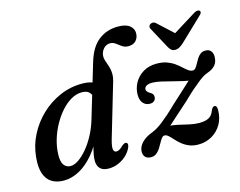

<svg xmlns="http://www.w3.org/2000/svg" viewBox="-100 -872 1299 1039"><g transform="rotate(-15 549.5 -353.0)"><path d="M483.5 -395 411 -382Q405 -404 392 -414.8Q379 -425.5 354 -425.5Q324 -425.5 294.2 -408.5Q264.5 -391.5 238.2 -362Q212 -332.5 191.2 -295Q170.5 -257.5 158.2 -216.5Q146 -175.5 144.5 -135Q143 -92 156.8 -73.8Q170.5 -55.5 194 -55.5Q214 -55.5 238 -71.5Q262 -87.5 286.5 -116.2Q311 -145 332 -183.8Q353 -222.5 366.5 -267.5L456.5 -568Q479.5 -646.5 525.8 -682.5Q572 -718.5 635 -718.5Q679 -718.5 700.2 -701.2Q721.5 -684 721.5 -660Q721.5 -634 706.5 -617.5Q691.5 -601 663.5 -601Q647.5 -601 636 -607.2Q624.5 -613.5 614.8 -621.5Q605 -629.5 594.5 -635.8Q584 -642 570.5 -642Q549 -642 534 -625.5Q519 -609 517 -585.5Q516.5 -573.5 520 -561.8Q523.5 -550 528.2 -537.2Q533 -524.5 536.5 -510Q540 -495.5 540.2 -478.5Q540.5 -461.5 534.5 -440.5L445.5 -138.5Q434 -98.5 437.2 -83Q440.5 -67.5 453.5 -67.5Q461.5 -67.5 470.2 -72.2Q479 -77 491.5 -89.5Q500.5 -97 506.2 -99Q512 -101 517.5 -98.5Q523.5 -95.5 523.5 -86.8Q523.5 -78 517 -65.5Q504.5 -42 484.5 -25Q464.5 -8 440 1.5Q415.5 11 389.5 11Q358 11 342.2 -5Q326.5 -21 326.5 -50Q326.5 -65 330.2 -85Q334 -105 342 -135Q350 -165 363 -209L378.5 -200.5Q348 -129.5 308.5 -82.5Q269 -35.5 225.5 -12.2Q182 11 139 11Q98.5 11 71 -6.2Q43.5 -23.5 31.5 -59Q19.5 -94.5 25 -149.5Q30.5 -213.5 60 -271.5Q89.5 -329.5 136.5 -374.2Q183.5 -419 242.8 -444.8Q302 -470.5 367.5 -470.5Q403 -470.5 427.8 -460.5Q452.5 -450.5 466.2 -433.5Q480 -416.5 483.5 -395ZM749.5 -108Q762 -119.5 779.5 -135.2Q797 -151 824 -175Q851 -199 890 -234Q920.5 -264 944 -284.5Q967.5 -305 984.8 -318.5Q1002 -332 1015 -339.8Q1028 -347.5 1039 -351Q1070 -362 1084.5 -380Q1099 -398 1099 -426.5Q1099 -446 1089 -458.2Q1079 -470.5 1058.5 -470.5Q1042 -470.5 1030.5 -461.8Q1019 -453 1011 -440.2Q1003 -427.5 996.2 -414.5Q989.5 -401.5 982.5 -392.8Q975.5 -384 966.5 -384Q953.5 -384 941.5 -392.8Q929.5 -401.5 915.5 -414.5Q901.5 -427.5 883.8 -440.2Q866 -453 842 -461.8Q818 -470.5 784.5 -470.5Q741 -470.5 709 -450.8Q677 -431 660 -399.8Q643 -368.5 643 -334Q643 -303 657.8 -286.5Q672.5 -270 695.5 -270Q711 -270 720 -278.2Q729 -286.5 729 -300Q729 -308.5 725 -315Q721 -321.5 710.5 -327Q699.5 -334 695.5 -339.5Q691.5 -345 691.5 -351Q691.5 -363 703 -370Q714.5 -377 736.5 -377Q755.5 -377 783.8 -370.8Q812 -364.5 843 -356.2Q874 -348 901.5 -341.8Q929 -335.5 946.5 -335.5L949 -356Q942.5 -349 925.5 -333Q908.5 -317 881 -292Q853.5 -267 815.5 -232Q788.5 -205.5 766.5 -186.2Q744.5 -167 726.8 -153.2Q709 -139.5 694 -130.8Q679 -122 664.5 -116.5Q636 -105.5 618.5 -91.2Q601 -77 592.8 -61.5Q584.5 -46 584.5 -30.5Q584.5 -10 595.8 0.5Q607 11 626.5 11Q644 11 656.5 1.5Q669 -8 678.2 -22.2Q687.5 -36.5 695 -50.8Q702.5 -65 710 -74.5Q717.5 -84 726.5 -84Q737 -84 747.8 -74.2Q758.5 -64.5 771 -50.5Q783.5 -36.5 800.5 -22.2Q817.5 -8 840 1.5Q862.5 11 892.5 11Q933 11 967 -8Q1001 -27 1021.5 -61.5Q1042 -96 1042.5 -142Q1042.5 -155.5 1039 -161.5Q1035.5 -167.5 1029 -167.5Q1023.5 -167.5 1019.2 -163.8Q1015 -160 1009.5 -149.5Q1000.5 -122.5 980.8 -111.5Q961 -100.5 926 -100.5Q901 -100.5 871.2 -107.2Q841.5 -114 811.8 -120.8Q782 -127.5 758 -127.5ZM946 -585 839 -683.5Q832 -690 824 -690.2Q816 -690.5 808.5 -686Q803 -682.5 800.8 -675.5Q798.5 -668.5 803.5 -660L868 -540.5Q875 -529 882.5 -522.8Q890 -516.5 903 -516.5Q916 -516.5 927 -522.8Q938 -529 951 -540.5L1076 -660Q1086 -668.5 1087.8 -675.5Q1089.5 -682.5 1086 -686Q1081.5 -690.5 1073 -690.2Q1064.5 -690 1054 -683.5L895.5 -585Z"/></g></svg>

Font: Fraunces Medium
Style: Italic
Weight: 500
Italic angle: -16°
Version: Version 1.000;[b76b70a41]